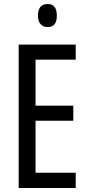

<svg xmlns="http://www.w3.org/2000/svg" viewBox="-20 -936 442 956"><path d="M357 0H73V-714H357V-639H157V-410H345V-335H157V-76H357ZM217 -916Q263 -916 263 -858Q263 -801 217 -801Q195 -801 182 -816Q169 -831 169 -858Q169 -916 217 -916Z"/></svg>

Font: Noto Sans Sinhala UI ExtraCondensed
Style: Regular
Weight: 400
Width: 2
Designer: Jelle Bosma - Monotype Design Team
Foundry: Monotype Imaging Inc.
Version: Version 2.006; ttfautohint (v1.8.4.7-5d5b)